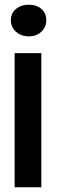

<svg xmlns="http://www.w3.org/2000/svg" viewBox="-20 -579 244 813"><path d="M42 214V-354H155V214ZM102 -559Q135 -559 155.5 -541Q176 -523 176 -493Q176 -464 155 -444.5Q134 -425 102 -425Q70 -425 48 -444.5Q26 -464 26 -493Q26 -523 47.5 -541Q69 -559 102 -559Z"/></svg>

Font: Reem Kufi SemiBold
Style: Regular
Weight: 600
Designer: Khaled Hosny
Version: Version 1.001